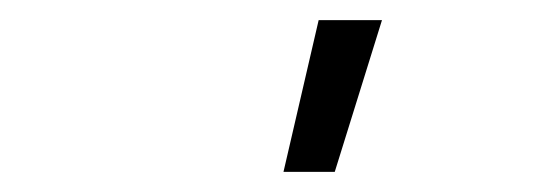

<svg xmlns="http://www.w3.org/2000/svg" viewBox="-20 -771 540 191"><path d="M262 -600 297 -751H360L313 -600Z"/></svg>

Font: Iosevka Term Curly Lt Obl
Style: Regular
Weight: 300
Italic angle: -9°
Designer: Belleve Invis
Foundry: Belleve Invis
Version: Version 32.3.0